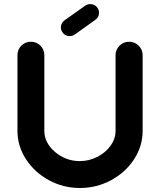

<svg xmlns="http://www.w3.org/2000/svg" viewBox="-20 -926 798 957"><path d="M327 -746Q305 -746 292 -764Q281 -779 284 -796.5Q287 -814 302 -825L405 -898Q420 -908 437.5 -905Q455 -902 465.5 -887.5Q476 -873 473 -855Q470 -837 455 -827L353 -754Q341 -746 327 -746ZM691 -651V-274Q691 -198 648.5 -132.5Q606 -67 534 -28Q462 11 378 11Q295 11 223.5 -28Q152 -67 109.5 -132.5Q67 -198 67 -274V-651Q67 -679 86.5 -698.5Q106 -718 134 -718Q162 -718 181.5 -698.5Q201 -679 201 -651V-274Q201 -214 254.5 -168.5Q308 -123 378 -123Q423 -123 464 -143.5Q505 -164 530.5 -199Q556 -234 556 -274V-651Q556 -679 576 -698.5Q596 -718 623.5 -718Q651 -718 671 -698.5Q691 -679 691 -651Z"/></svg>

Font: Multiround Pro
Style: Regular
Weight: 400
Designer: Ivan Filipov, Sasha Pavljenko
Version: Version 1.005;Fontself Maker 3.5.4